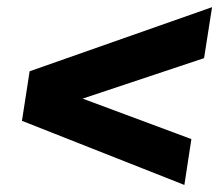

<svg xmlns="http://www.w3.org/2000/svg" viewBox="-20 -618 614 536"><path d="M494.7 -101.7 41.3 -280.7 62.7 -419 572 -598 549.7 -455.7 210.7 -342.7 514.3 -229.7Z"/></svg>

Font: MuseoModerno Thin
Style: Italic
Weight: 100
Italic angle: -9°
Designer: Pablo Cosgaya, Héctor Gatti, Marcela Romero, and the Authors of The MuseoModerno Project.
Foundry: Omnibus-Type Team
Version: Version 1.003